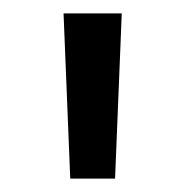

<svg xmlns="http://www.w3.org/2000/svg" viewBox="-20 -790 277 287"><path d="M75 -770H162L152 -523H85Z"/></svg>

Font: Mplus 1p
Style: Regular
Weight: 400
Version: Version 1.061